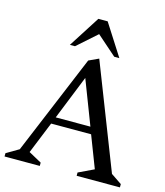

<svg xmlns="http://www.w3.org/2000/svg" viewBox="-121 -924 875 1016"><g transform="rotate(15 316.0 -416.0)"><path d="M0 0V-18L68 -58L296 -605L350 -630L573 -58L632 -18V0H395V-18L479 -58L412 -232H193L122 -57L193 -18V0ZM208 -270H398L305 -512ZM181 -660 291 -832H342L452 -660H424L316 -755L209 -660Z"/></g></svg>

Font: Ancizar Serif Light
Style: Regular
Weight: 400
Version: Version 8.100